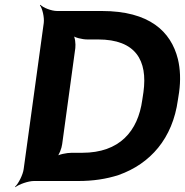

<svg xmlns="http://www.w3.org/2000/svg" viewBox="-20 -757 773 803"><path d="M122 0H308C368 0 424 -8 476 -25C609 -72 702 -178 724 -339L729 -371C736 -422 734 -468 724 -510C695 -626 604 -711 406 -711H219C195 -711 160 -725 149 -737L147 -735C157 -722 166 -685 163 -661L79 -50C76 -26 57 11 43 24L44 26C59 14 98 0 122 0ZM580 -372 575 -339C557 -208 480 -118 324 -118H280C259 -118 224 -111 214 -102L217 -99C227 -108 238 -137 240 -154L295 -556C297 -573 294 -602 286 -611L283 -609C291 -600 324 -592 345 -592H390C548 -592 598 -504 580 -372Z"/></svg>

Font: Asimov
Style: EdgeWideIt
Weight: 500
Designer: Google
Version: Version 2.000980: 2014